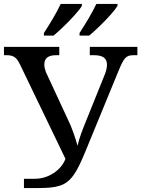

<svg xmlns="http://www.w3.org/2000/svg" viewBox="-20 -951 715 971"><path d="M674.8 -671.9H655.8Q641.1 -671.9 631.1 -668.7Q621.1 -665.5 613 -656.7Q605 -647.9 597.4 -632.8Q589.8 -617.7 580.1 -594.2L411.1 -183.1Q395 -144 380.9 -115Q366.7 -85.9 352.3 -65.7Q337.9 -45.4 321.5 -32.5Q305.2 -19.5 284.2 -12.5Q263.2 -5.4 236.3 -2.7Q209.5 0 173.8 0H101.1V-46.9H155.8Q181.2 -46.9 205.3 -54.2Q229.5 -61.5 250.2 -75Q271 -88.4 286.9 -106.9Q302.7 -125.5 311 -147.9L84 -619.1Q76.7 -634.3 70.3 -644.3Q64 -654.3 55.9 -660.4Q47.9 -666.5 37.8 -669.2Q27.8 -671.9 13.2 -671.9H0V-713.9H279.8V-671.9H264.2Q233.9 -671.9 219 -660.4Q204.1 -648.9 204.1 -624Q204.1 -615.7 206.1 -606.9Q208 -598.1 211.9 -586.9L321.8 -350.1Q338.9 -314.9 351.3 -279.8Q363.8 -244.6 372.1 -213.9Q375.5 -229.5 380.1 -244.6Q384.8 -259.8 390.4 -275.4Q396 -291 402.8 -308.3Q409.7 -325.7 418 -346.2L512.2 -580.1Q516.6 -592.3 518.8 -603.5Q521 -614.7 521 -623Q521 -648.9 504.6 -660.4Q488.3 -671.9 455.1 -671.9H434.1V-713.9H674.8ZM202.1 -771V-784.2Q212.4 -800.3 224.1 -818.8Q235.8 -837.4 247.3 -856.9Q258.8 -876.5 269 -895.5Q279.3 -914.6 287.1 -931.2H394V-920.9Q388.7 -912.1 379.2 -900.1Q369.6 -888.2 357.4 -874.5Q345.2 -860.8 331.3 -846.4Q317.4 -832 303.2 -818.4Q289.1 -804.7 275.6 -792.5Q262.2 -780.3 251 -771ZM382.3 -771V-784.2Q392.6 -800.3 404.3 -818.8Q416 -837.4 427.5 -856.9Q439 -876.5 449.2 -895.5Q459.5 -914.6 467.3 -931.2H574.2V-920.9Q568.8 -912.1 559.3 -900.1Q549.8 -888.2 537.6 -874.5Q525.4 -860.8 511.5 -846.4Q497.6 -832 483.4 -818.4Q469.2 -804.7 455.8 -792.5Q442.4 -780.3 431.2 -771Z"/></svg>

Font: Noto Serif
Style: Regular
Weight: 400
Designer: Monotype Design team
Foundry: Monotype Imaging Inc.
Version: Version 1.02